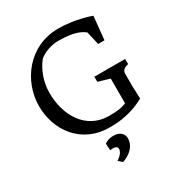

<svg xmlns="http://www.w3.org/2000/svg" viewBox="-231 -908 1229 1321"><g transform="rotate(-30 384.0 -247.5)"><path d="M48.8 -359.4C48.8 -172.4 168.9 9.8 398.9 9.8C416.5 9.8 546.4 15.6 677.7 -58.1L673.8 -155.8V-257.8C673.8 -287.1 695.3 -296.4 724.6 -304.7V-345.2H480V-304.7L571.3 -277.8V-81.1C529.3 -64.9 502 -61 434.1 -61C250.5 -61 156.7 -224.1 156.7 -401.4C156.7 -495.1 189.9 -572.3 232.9 -627.9C265.1 -659.2 331.1 -683.1 384.3 -683.1C456.5 -683.1 538.1 -676.3 590.8 -633.3L615.2 -527.3H665.5L684.1 -711.9C684.1 -711.9 567.4 -756.8 430.2 -756.8C192.4 -756.8 48.8 -555.2 48.8 -359.4ZM390.1 71.8C342.3 71.8 319.3 92.8 318.4 93.8C317.4 94.7 321.8 147.5 321.8 147.5C321.8 147.5 378.9 134.8 378.9 169.9C378.9 206.1 328.1 235.8 328.1 235.8L357.9 262.2C357.9 262.2 468.3 229.5 468.3 136.2C468.3 97.7 437.5 71.8 390.1 71.8Z"/></g></svg>

Font: Donegal One
Style: Regular
Weight: 400
Designer: Gary Lonergan
Foundry: Sorkin Type Co.
Version: Version 1.004